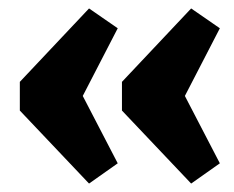

<svg xmlns="http://www.w3.org/2000/svg" viewBox="-20 -548 554 455"><path d="M191 -528 259 -481 151 -272V-369L259 -161L191 -113L27 -286V-354ZM433 -528 501 -481 393 -272V-369L501 -161L433 -113L269 -286V-354Z"/></svg>

Font: Pathway Extreme SemiCondensed ExtraBold
Style: Regular
Weight: 800
Width: 4
Version: Version 1.001;gftools[0.9.26]